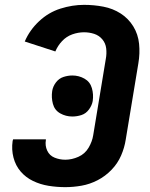

<svg xmlns="http://www.w3.org/2000/svg" viewBox="-20 -763 616 791"><path d="M249 8Q282 8 316 2Q350 -4 382 -20.5Q414 -37 439.5 -63.5Q465 -90 479 -122.5Q493 -155 498 -188L550 -502Q557 -543 553 -582.5Q549 -622 529 -654.5Q509 -687 477 -707.5Q445 -728 406 -735.5Q367 -743 326 -743Q278 -743 229 -727.5Q180 -712 141 -675.5Q102 -639 82 -592L208 -551Q218 -575 236 -594Q254 -613 278 -621.5Q302 -630 326 -630Q348 -630 368 -623.5Q388 -617 401.5 -601Q415 -585 417.5 -563.5Q420 -542 416 -521L364 -206Q360 -180 345 -154.5Q330 -129 303 -117Q276 -105 249 -105Q226 -105 205 -113.5Q184 -122 174.5 -142.5Q165 -163 169 -186V-189H34Q33 -186 32 -182Q27 -147 35.5 -114Q44 -81 65 -56.5Q86 -32 116 -17.5Q146 -3 180 2.5Q214 8 249 8ZM278 -283Q297 -283 315.5 -289Q334 -295 346.5 -312Q359 -329 362 -347Q366 -374 358.5 -400Q351 -426 328 -439Q305 -452 278 -452Q260 -452 241.5 -446Q223 -440 210.5 -423.5Q198 -407 195 -388Q191 -361 198 -335Q205 -309 228 -296Q251 -283 278 -283Z"/></svg>

Font: Iosevka Sparkle Extrabold
Style: Italic
Weight: 800
Italic angle: -9°
Designer: Belleve Invis
Foundry: Belleve Invis
Version: Version 4.5.0; ttfautohint (v1.8.3)